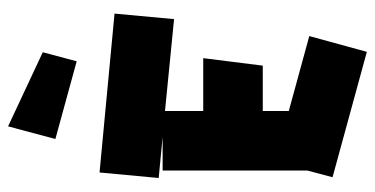

<svg xmlns="http://www.w3.org/2000/svg" viewBox="-252 -662 950 487"><g transform="rotate(-90 223.5 -419.0)"><path d="M335 36 17 -51 34 -115V-482H119L15 -492L29 -642L432 -604L418 -453L185 -476V-379H319L300 -228H185V-162L375 -110ZM311 -700 114 -754 146 -874 334 -786Z"/></g></svg>

Font: Blaka Ink
Style: Regular
Weight: 400
Designer: Mohamed Gaber
Foundry: Kief Type Foundry
Version: Version 1.003; ttfautohint (v1.8.4.7-5d5b)